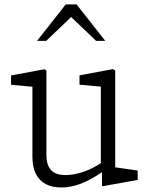

<svg xmlns="http://www.w3.org/2000/svg" viewBox="-20 -818 660 850"><path d="M123.5 -123.5V-460L146 -432L29 -442.5V-484L177 -511.5L185.5 -505.5V-133Q185.5 -99.5 196 -79.5Q206.5 -59.5 225 -51.2Q243.5 -43 270.5 -43Q299 -43 335.8 -53Q372.5 -63 415 -88.5Q429 -96.5 452 -113.5V-70.5Q414.5 -43 380.8 -24.8Q347 -6.5 314.8 2.8Q282.5 12 251 12Q211.5 12 183 -2.8Q154.5 -17.5 139 -47.8Q123.5 -78 123.5 -123.5ZM431.5 -64 426.5 -75V-458.5L449 -432.5L332 -443V-484.5L480 -512L490 -506V-55L467.5 -80.5L589.5 -63V-21.5L436.5 6H431.5ZM271 -798.5H319L446 -637H405.5L281 -756H309L184.5 -637H144Z"/></svg>

Font: Monaspace Xenon Var
Style: Regular
Weight: 400
Designer: Riley Cran and the Lettermatic Team
Version: Version 1.000 (Monaspace Xenon Var)